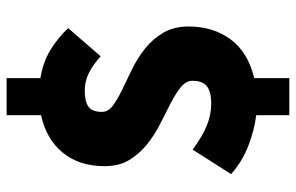

<svg xmlns="http://www.w3.org/2000/svg" viewBox="-177 -607 894 580"><g transform="rotate(-90 270.0 -317.0)"><path d="M212 110V10Q169 5 120.5 -13.5Q72 -32 34 -66L108 -182Q149 -152 181.5 -139Q214 -126 246 -126Q284 -126 300 -139.5Q316 -153 316 -182Q316 -202 297 -217.5Q278 -233 249 -248Q220 -263 187 -279.5Q154 -296 125 -319Q96 -342 77 -373Q58 -404 58 -448Q58 -524 98.5 -574Q139 -624 212 -640V-744H324V-642Q372 -634 408.5 -612Q445 -590 475 -558L390 -460Q363 -484 338.5 -496Q314 -508 286 -508Q254 -508 238 -497Q222 -486 222 -456Q222 -437 241 -423Q260 -409 289 -395Q318 -381 351 -365Q384 -349 413 -326Q442 -303 461 -271Q480 -239 480 -194Q480 -121 441.5 -68Q403 -15 324 4V110Z"/></g></svg>

Font: TypoPRO Source Sans Pro
Style: Regular
Weight: 900
Designer: Paul D. Hunt
Foundry: Adobe Systems Incorporated
Version: Version 2.020;PS 2.000;hotconv 1.0.86;makeotf.lib2.5.63406